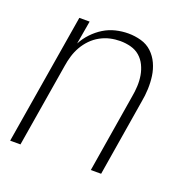

<svg xmlns="http://www.w3.org/2000/svg" viewBox="-101 -623 702 718"><g transform="rotate(20 250.0 -264.0)"><path d="M13 0 99 -520H140L124 -427Q136 -450 154.5 -469.5Q173 -489 195 -502.5Q217 -516 242 -522Q267 -528 292 -528Q318 -528 343 -521Q368 -514 386 -497Q404 -480 414.5 -457Q425 -434 428.5 -409Q432 -384 431 -357.5Q430 -331 425 -305L375 0H334L385 -311Q389 -332 390 -354Q391 -376 387.5 -396.5Q384 -417 375 -435.5Q366 -454 351 -467Q336 -480 315.5 -485.5Q295 -491 273 -491Q253 -491 233 -486.5Q213 -482 194 -471.5Q175 -461 160 -445.5Q145 -430 134.5 -411.5Q124 -393 118 -373Q112 -353 109 -333L54 0Z"/></g></svg>

Font: Iosevka Curly Extralight
Style: Italic
Weight: 200
Italic angle: -9°
Monospace: yes
Designer: Belleve Invis
Foundry: Belleve Invis
Version: Version 22.1.2; ttfautohint (v1.8.4)